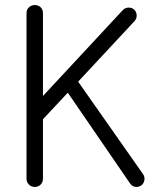

<svg xmlns="http://www.w3.org/2000/svg" viewBox="-20 -730 627 760"><path d="M117 10Q104 10 94.5 0.5Q85 -9 85 -22V-678Q85 -692 94.5 -701Q104 -710 117 -710Q132 -710 141 -701Q150 -692 150 -678V-350L467 -691Q471 -695 477 -697.5Q483 -700 489 -700Q503 -700 512 -691Q521 -682 521 -668Q521 -655 512 -646L270 -386L273 -430L546 -41Q549 -37 550.5 -32Q552 -27 552 -23Q552 -9 543 0.5Q534 10 520 10Q504 10 494 -5L232 -387L268 -384L150 -258V-22Q150 -9 141 0.5Q132 10 117 10Z"/></svg>

Font: National Park Light
Style: Regular
Weight: 300
Designer: Andrea Herstowski, Ben Hoepner
Version: Version 1.009